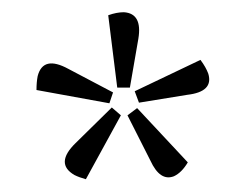

<svg xmlns="http://www.w3.org/2000/svg" viewBox="-20 -721 403 311"><path d="M190.4 -579.1 204.1 -658.2Q210.9 -699.2 180.7 -701.2Q168.9 -701.2 155.3 -696.3L169.9 -579.1ZM163.1 -571.3 90.8 -609.4Q49.8 -631.8 41 -597.7Q39.1 -587.9 39.1 -575.2L157.2 -553.7ZM161.1 -546.9 102.5 -489.3Q68.4 -456.1 100.6 -437.5Q108.4 -433.6 119.1 -430.7L175.8 -534.2ZM186.5 -534.2 223.6 -460.9Q239.3 -426.8 261.7 -435.5Q274.4 -441.4 284.2 -458L202.1 -545.9ZM205.1 -554.7 283.2 -567.4Q326.2 -572.3 317.4 -601.6Q313.5 -612.3 304.7 -624L198.2 -573.2Z"/></svg>

Font: Yaldevi Colombo ExtraLight
Style: Regular
Weight: 275
Designer: Sol Matas, Denzil Rajitha, Kosala Senevirathne and Pathum Egodawatta
Foundry: Mooniak
Version: Version 1.020 ; ttfautohint (v1.6)